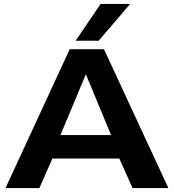

<svg xmlns="http://www.w3.org/2000/svg" viewBox="-20 -955 883 975"><path d="M8 0 334 -705H508L835 0H653L586 -150H246L180 0ZM287 -269H544L416 -578ZM364 -748 491 -935H641L481 -748Z"/></svg>

Font: Georama Extended SemiBold
Style: Regular
Weight: 600
Width: 7
Designer: Jean-Baptiste Levee
Foundry: Production Type
Version: Version 1.000